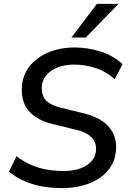

<svg xmlns="http://www.w3.org/2000/svg" viewBox="-20 -958 662 987"><path d="M299 9Q248 9 198.5 0.5Q149 -8 105.5 -27Q62 -46 26 -76L65 -155Q103 -126 142 -109.5Q181 -93 222 -86Q263 -79 308 -79Q358 -79 395 -93Q432 -107 453 -132.5Q474 -158 474 -192Q474 -217 462.5 -236.5Q451 -256 425 -271Q399 -286 354 -295L248 -321Q177 -338 134.5 -380.5Q92 -423 92 -498Q92 -548 113 -588Q134 -628 172 -656.5Q210 -685 259 -699.5Q308 -714 363 -714Q430 -714 496 -693.5Q562 -673 610 -628L570 -551Q525 -591 470.5 -608.5Q416 -626 361 -626Q313 -626 275.5 -611Q238 -596 216.5 -569.5Q195 -543 195 -506Q195 -461 219 -439Q243 -417 290 -405L396 -379Q488 -359 532.5 -313.5Q577 -268 577 -204Q577 -151 555 -111Q533 -71 494.5 -44.5Q456 -18 406 -4.5Q356 9 299 9ZM347 -765 478 -938H589L421 -765Z"/></svg>

Font: Nunito Sans 12pt ExtraLight 12pt SemiBold
Style: Italic
Weight: 600
Italic angle: -9°
Version: Version 3.101;gftools[0.9.27]